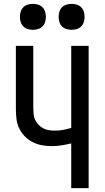

<svg xmlns="http://www.w3.org/2000/svg" viewBox="-20 -972 540 992"><path d="M348 0V-231Q323 -225 297.5 -221Q272 -217 246 -217Q220 -217 194.5 -222Q169 -227 146.5 -239Q124 -251 106 -270Q88 -289 77.5 -312.5Q67 -336 64.5 -362Q62 -388 62 -414V-735H152V-414Q152 -398 153.5 -382.5Q155 -367 161.5 -353Q168 -339 179 -327.5Q190 -316 203.5 -309Q217 -302 232.5 -299.5Q248 -297 264 -297Q285 -297 306 -301Q327 -305 348 -311V-735H438V0ZM350 -818Q336 -818 323 -822Q310 -826 300.5 -835.5Q291 -845 287 -858Q283 -871 283 -885Q283 -899 287 -912Q291 -925 300.5 -934.5Q310 -944 323 -948Q336 -952 350 -952Q364 -952 377 -948Q390 -944 399.5 -934.5Q409 -925 413 -912Q417 -899 417 -885Q417 -871 413 -858Q409 -845 399.5 -835.5Q390 -826 377 -822Q364 -818 350 -818ZM150 -818Q136 -818 123 -822Q110 -826 100.5 -835.5Q91 -845 87 -858Q83 -871 83 -885Q83 -899 87 -912Q91 -925 100.5 -934.5Q110 -944 123 -948Q136 -952 150 -952Q164 -952 177 -948Q190 -944 199.5 -934.5Q209 -925 213 -912Q217 -899 217 -885Q217 -871 213 -858Q209 -845 199.5 -835.5Q190 -826 177 -822Q164 -818 150 -818Z"/></svg>

Font: Iosevka Curly Medium
Style: Regular
Weight: 500
Monospace: yes
Designer: Belleve Invis
Foundry: Belleve Invis
Version: Version 22.1.2; ttfautohint (v1.8.4)